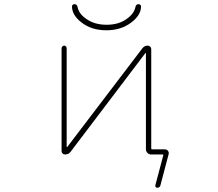

<svg xmlns="http://www.w3.org/2000/svg" viewBox="-20 -762 1040 918"><path d="M731.4 135.7Q727.5 135.7 724.6 132.3Q721.7 128.9 722.7 124L760.7 -19.5Q761.7 -23.4 757.8 -23.4H702.1Q692.4 -23.4 685.1 -30.8Q677.7 -38.1 677.7 -47.9V-506.8Q677.7 -507.8 676.8 -508.3Q675.8 -508.8 674.8 -507.8L317.4 -36.1Q307.6 -23.4 291 -23.4Q284.2 -23.4 279.3 -28.3Q274.4 -33.2 274.4 -40V-531.2Q274.4 -536.1 278.3 -540Q282.2 -543.9 287.1 -543.9Q292 -543.9 295.4 -540Q298.8 -536.1 298.8 -531.2V-60.5Q298.8 -59.6 299.8 -59.1Q300.8 -58.6 301.8 -59.6L660.2 -530.3Q669.9 -543.9 686.5 -543.9Q693.4 -543.9 698.2 -539.1Q703.1 -534.2 703.1 -527.3V-52.7Q703.1 -47.9 708 -47.9H767.6Q777.3 -47.9 783.2 -41Q787.1 -35.2 787.1 -29.3Q787.1 -27.3 786.1 -24.4L747.1 124Q744.1 135.7 731.4 135.7ZM370.1 -654.3Q324.2 -689.5 324.2 -731.4Q324.2 -735.4 327.1 -738.3Q330.1 -742.2 335.9 -742.2Q347.7 -742.2 350.6 -729.5Q356.4 -697.3 389.6 -673.8Q429.7 -643.6 489.7 -643.6Q549.8 -643.6 588.9 -673.8Q621.1 -697.3 627.9 -729.5Q630.9 -742.2 642.6 -742.2Q647.5 -742.2 651.4 -738.3Q654.3 -735.4 654.3 -731.4Q654.3 -689.5 607.4 -654.3Q558.6 -617.2 488.3 -617.2Q418 -617.2 370.1 -654.3Z"/></svg>

Font: Rounded-X Mgen+ 2m thin
Style: Regular
Weight: 100
Designer: [Source Han Sans]
Ryoko NISHIZUKA  (kana & ideographs); Paul D. Hunt (Latin, Greek & Cyrillic); Wenlong ZHANG  (bopomofo
Version: Version 1.059.20150602